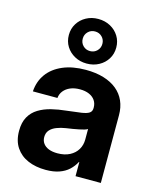

<svg xmlns="http://www.w3.org/2000/svg" viewBox="-118 -870 783 959"><g transform="rotate(15 273.5 -390.0)"><path d="M210.4 8.3Q158.7 8.3 118.7 -8.8Q78.6 -25.9 55.4 -60.3Q32.2 -94.7 32.2 -146Q32.2 -189.9 48.6 -218.8Q64.9 -247.6 93.3 -264.9Q121.6 -282.2 158 -291.3Q194.3 -300.3 234.4 -304.2Q282.2 -309.6 310.1 -313.7Q337.9 -317.9 350.1 -326.2Q362.3 -334.5 362.3 -351.6V-355Q362.3 -375.5 351.6 -391.4Q340.8 -407.2 320.8 -416Q300.8 -424.8 272.9 -424.8Q244.6 -424.8 223.4 -415.8Q202.1 -406.7 189.5 -390.9Q176.8 -375 174.8 -354H47.9Q51.3 -406.2 79.3 -444.8Q107.4 -483.4 157.5 -504.9Q207.5 -526.4 276.4 -526.4Q328.1 -526.4 368.7 -514.2Q409.2 -502 437.3 -479Q465.3 -456.1 479.7 -423.6Q494.1 -391.1 494.1 -350.6V0H363.3V-72.8H361.3Q348.6 -48.8 328.9 -30.5Q309.1 -12.2 280 -2Q251 8.3 210.4 8.3ZM245.6 -86.9Q282.7 -86.9 309.1 -100.6Q335.4 -114.3 349.1 -137.5Q362.8 -160.6 362.8 -189.5V-243.7Q356.9 -239.7 346.2 -236.6Q335.4 -233.4 321 -230.5Q306.6 -227.5 289.6 -224.6Q272.5 -221.7 254.4 -219.2Q229 -215.3 207.8 -207Q186.5 -198.7 174.1 -184.6Q161.6 -170.4 161.6 -148.4Q161.6 -129.4 171.9 -115.5Q182.1 -101.6 200.9 -94.2Q219.7 -86.9 245.6 -86.9ZM270.5 -557.6Q236.3 -557.6 208.5 -572.8Q180.7 -587.9 164.6 -613.8Q148.4 -639.6 148.4 -672.9Q148.4 -705.6 164.6 -731.7Q180.7 -757.8 208.5 -772.9Q236.3 -788.1 270.5 -788.1Q305.7 -788.1 333.5 -772.9Q361.3 -757.8 377.4 -731.7Q393.6 -705.6 393.6 -672.9Q393.6 -639.6 377.4 -613.8Q361.3 -587.9 333.5 -572.8Q305.7 -557.6 270.5 -557.6ZM271 -622.1Q292.5 -622.1 307.1 -636.7Q321.8 -651.4 321.8 -672.9Q321.8 -694.3 307.1 -709Q292.5 -723.6 271 -723.6Q249.5 -723.6 234.9 -709Q220.2 -694.3 220.2 -672.9Q220.2 -651.4 234.9 -636.7Q249.5 -622.1 271 -622.1Z"/></g></svg>

Font: Inter Cardless Display
Style: Bold
Weight: 700
Designer: Rasmus Andersson
Foundry: rsms
Version: Version 4.001;git-9221beed3